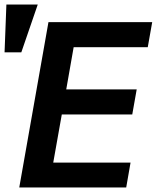

<svg xmlns="http://www.w3.org/2000/svg" viewBox="-65 -822 688 842"><path d="M147.5 -725H602.5L583 -615H258L225.5 -430H534.5L515 -320H206L168.5 -109H507.5L488.5 0H19.5ZM100.5 -802 28.5 -592.5H-45L-37 -802Z"/></svg>

Font: JuliaMono BoldItalic
Style: Regular
Weight: 700
Italic angle: -9°
Monospace: yes
Designer: cormullion
Foundry: corm
Version: Version 0.049; ttfautohint (v1.8.4)